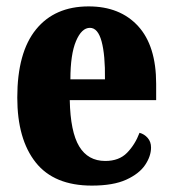

<svg xmlns="http://www.w3.org/2000/svg" viewBox="-20 -570 539 600"><path d="M267 10Q149 10 91.5 -62.5Q34 -135 34 -265Q34 -406 92.5 -478Q151 -550 257 -550Q355 -550 411.5 -488.5Q468 -427 468 -308V-257H198Q200 -158 227.5 -112.5Q255 -67 309 -67Q352 -67 377 -92.5Q402 -118 416 -155Q431 -151 441.5 -139Q452 -127 452 -109Q452 -82 433.5 -54.5Q415 -27 374.5 -8.5Q334 10 267 10ZM308 -322Q309 -398 297.5 -440.5Q286 -483 261 -483Q235 -483 217.5 -441.5Q200 -400 200 -322Z"/></svg>

Font: Noto Serif Lao ExtraCondensed Black
Style: Regular
Weight: 900
Width: 2
Designer: Monotype Design Team
Foundry: Monotype Imaging Inc.
Version: Version 2.003; ttfautohint (v1.8.4.7-5d5b)